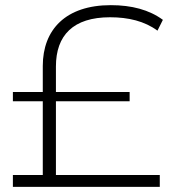

<svg xmlns="http://www.w3.org/2000/svg" viewBox="-20 -725 669 745"><path d="M483 -332C483 -332 197 -332 197 -332C197 -332 197 -46 197 -46C197 -46 600 -46 600 -46C600 -46 600 0 600 0C600 0 30 0 30 0C30 0 30 -46 30 -46C30 -46 146 -46 146 -46C146 -46 146 -332 146 -332C146 -332 30 -332 30 -332C30 -332 30 -368 30 -368C30 -368 146 -368 146 -368C146 -368 146 -469 146 -469C146 -610 235 -705 410 -705C491 -705 559 -687 612 -648C612 -648 591 -606 591 -606C541 -643 478 -658 407 -658C264 -658 197 -588 197 -467C197 -467 197 -368 197 -368C197 -368 483 -368 483 -368C483 -368 483 -332 483 -332Z"/></svg>

Font: TamingNoise
Style: Regular
Weight: 500
Designer: Julieta Ulanovsky
Foundry: Julieta Ulanovsky
Version: ""